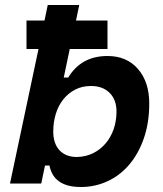

<svg xmlns="http://www.w3.org/2000/svg" viewBox="-20 -734 652 768"><path d="M145 0H20L134 -538H86V-652H158L171 -714H297L284 -652H410V-538H259L235 -424H253Q305 -510 410 -510Q487 -510 532 -458Q577 -406 577 -320Q577 -243 555.5 -181Q534 -119 497 -75.5Q460 -32 410 -9Q360 14 304 14Q271 14 248.5 7Q226 0 211.5 -12Q197 -24 189 -39.5Q181 -55 178 -72H160ZM288 -106Q324 -107 353 -121.5Q382 -136 403 -161Q424 -186 435 -218.5Q446 -251 446 -288Q446 -335 418.5 -362.5Q391 -390 344 -390Q309 -390 281.5 -376Q254 -362 234 -337.5Q214 -313 203.5 -279.5Q193 -246 193 -208Q193 -160 218 -133Q243 -106 288 -106Z"/></svg>

Font: Space Mono
Style: Bold Italic
Weight: 700
Italic angle: -12°
Monospace: yes
Designer: Colophon Foundry / Benjamin Critton
Foundry: Colophon Foundry
Version: Version 1.000;PS 1.000;hotconv 1.0.81;makeotf.lib2.5.63406